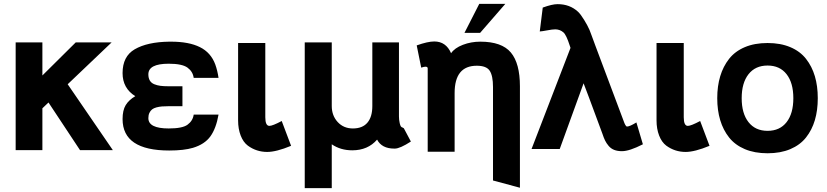

<svg xmlns="http://www.w3.org/2000/svg" viewBox="-20 -760 4232 982"><path d="M557.1 7.8H389.2L228 -235.8L196.8 -206.1V7.8H60.1V-543H196.8V-374L367.2 -543H550.8L326.2 -329.1Z M841.8 -216.8Q822.3 -216.8 808.1 -215.6Q793.9 -214.4 780 -210.7Q766.1 -207 757.8 -200.4Q749.5 -193.8 744.1 -182.6Q738.8 -171.4 738.8 -155.8Q738.8 -103 842.8 -103Q913.1 -103 939 -122.1Q966.3 -142.1 970.7 -173.8H1097.7Q1085.4 -103.5 1056.2 -62.7Q1026.9 -22 966.8 -3.9Q920.4 9.8 845.7 9.8Q606.9 9.8 606.9 -150.9Q606.9 -195.8 622.8 -222.2Q638.7 -248.5 671.9 -268.1Q606.9 -308.6 606.9 -386.2Q606.9 -471.7 668.9 -507.8Q733.4 -545.4 845.7 -546.9H855Q946.3 -546.9 1002.4 -519Q1058.6 -491.2 1081.1 -430.2Q1092.3 -398.9 1097.7 -361.8H970.7Q966.3 -394 939 -414.1Q911.6 -434.1 842.8 -434.1Q738.8 -434.1 738.8 -379.9Q738.8 -360.8 746.3 -348.1Q753.9 -335.4 768.8 -329.3Q783.7 -323.2 800.5 -321Q817.4 -318.8 841.8 -318.8H913.1V-216.8Z M1336.9 -160.2Q1336.9 -116.2 1357.9 -116.2Q1374 -116.2 1420.9 -141.1L1468.8 -14.2Q1393.1 17.1 1346.7 17.1Q1291.5 17.1 1247.6 -15.1Q1224.1 -32.7 1210.9 -66.9Q1197.8 -101.1 1197.8 -144V-540H1336.9Z M1676.8 -217.8Q1676.8 -168.9 1707 -136Q1737.3 -103 1784.7 -103Q1834 -103 1859.1 -132.6Q1884.3 -162.1 1884.3 -217.8V-543H2020.5V-164.1Q2020.5 -147.5 2024.4 -129.9Q2027.3 -118.2 2030 -113.8Q2032.7 -109.4 2040.5 -106.9Q2043.5 -106 2045.4 -104L2081.5 -36.1Q2025.4 0 1999.5 0H1996.6Q1932.6 0 1908.7 -45.9Q1861.3 8.8 1781.7 8.8Q1721.7 8.8 1676.8 -22V202.1H1538.6V-543H1676.8Z M2501.5 -314.9Q2501.5 -372.6 2484.6 -398.2Q2467.8 -423.8 2418.5 -423.8Q2305.2 -423.8 2305.2 -284.2V16.1H2167.5V-410.2Q2167.5 -418.9 2156.2 -418.9Q2148.9 -418.9 2134.3 -414.1L2111.3 -527.8Q2167.5 -547.9 2201.2 -547.9Q2261.2 -547.9 2287.1 -487.8Q2305.2 -514.6 2347.4 -530.8Q2389.6 -546.9 2436.5 -546.9Q2546.4 -546.9 2592.8 -491.5Q2639.2 -436 2639.2 -318.8V200.2L2501.5 163.1ZM2431.2 -740.2H2564.5L2435.5 -591.8H2355.5Z M2964.8 -334 2842.8 2H2698.7L2897.9 -515.1L2894 -526.9Q2876.5 -581.5 2861.8 -594.2Q2843.8 -609.9 2819.8 -609.9Q2805.7 -609.9 2778.6 -604.7Q2751.5 -599.6 2740.7 -599.1L2755.9 -721.2Q2803.7 -738.8 2832 -738.8Q2894 -738.8 2936 -700.2Q2949.7 -687.5 2967.5 -658.4Q2985.4 -629.4 2995.1 -606.9Q2998.5 -599.1 3005.4 -579.8Q3012.2 -560.5 3016.1 -550.8Q3017.6 -546.4 3020 -540.3Q3022.5 -534.2 3022.9 -532.2L3168.9 -143.1Q3179.2 -112.8 3187 -112.8Q3200.7 -112.8 3234.9 -133.8L3268.1 -22Q3199.2 13.2 3161.1 13.2Q3138.2 13.2 3121.3 6.6Q3104.5 0 3093 -13.7Q3081.5 -27.3 3074.7 -41.3Q3067.9 -55.2 3061 -76.2Q2971.2 -319.3 2964.8 -334Z M3477.1 -160.2Q3477.1 -116.2 3498 -116.2Q3514.2 -116.2 3561 -141.1L3608.9 -14.2Q3533.2 17.1 3486.8 17.1Q3431.6 17.1 3387.7 -15.1Q3364.3 -32.7 3351.1 -66.9Q3337.9 -101.1 3337.9 -144V-540H3477.1Z M3808.3 -380.4Q3773.4 -335.9 3773.4 -257.8Q3773.4 -179.7 3808.3 -135.3Q3843.3 -90.8 3905.8 -90.8Q3968.3 -90.8 4002.9 -135Q4037.6 -179.2 4037.6 -257.8Q4037.6 -336.4 4002.9 -380.6Q3968.3 -424.8 3905.8 -424.8Q3843.3 -424.8 3808.3 -380.4ZM3663.6 -145.5Q3648.4 -195.8 3648.4 -257.8Q3648.4 -319.8 3663.6 -370.1Q3678.7 -420.4 3709 -459Q3739.3 -497.6 3789.3 -518.8Q3839.4 -540 3905.8 -540Q3972.2 -540 4022.2 -518.8Q4072.3 -497.6 4102.5 -459Q4132.8 -420.4 4147.7 -370.1Q4162.6 -319.8 4162.6 -257.8Q4162.6 -195.8 4147.7 -145.5Q4132.8 -95.2 4102.5 -56.9Q4072.3 -18.6 4022.2 2.7Q3972.2 23.9 3905.8 23.9Q3839.4 23.9 3789.3 2.7Q3739.3 -18.6 3709 -56.9Q3678.7 -95.2 3663.6 -145.5Z"/></svg>

Font: Miedinger*
Style: Bold
Weight: 700
Version: Version 001.000